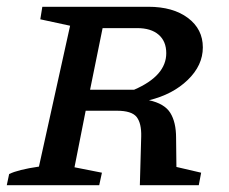

<svg xmlns="http://www.w3.org/2000/svg" viewBox="-25 -547 676 567"><path d="M-5 0 2 -33Q28 -46 90 -55L182 -471L94 -490L100 -527H413Q486 -527 530 -494Q574 -461 574 -407Q574 -354 529.5 -311Q485 -268 415 -251Q461 -241 478 -213.5Q495 -186 495 -140L496 -54L569 -37L562 0H388L392 -144Q393 -183 378.5 -201.5Q364 -220 320 -220H228L195 -53L276 -37L268 0ZM380 -464H278L241 -282H371Q466 -323 466 -390Q466 -425 443.5 -444.5Q421 -464 380 -464Z"/></svg>

Font: Piazzolla SC Medium
Style: Italic
Weight: 500
Italic angle: -11.3°
Designer: Juan Pablo del Peral
Foundry: Huerta Tipografica
Version: Version 1.330